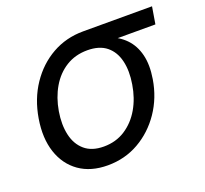

<svg xmlns="http://www.w3.org/2000/svg" viewBox="-99 -645 824 773"><g transform="rotate(-20 312.5 -258.5)"><path d="M239.3 11.7Q166.5 11.7 117.4 -22.9Q68.4 -57.6 48.1 -118.9Q27.8 -180.2 41 -260.3Q54.2 -340.3 95 -400.9Q135.7 -461.4 196 -495.4Q256.3 -529.3 329.1 -529.3H624.5L612.3 -456.1H402.8L318.4 -452.1Q267.1 -452.1 227.3 -427.5Q187.5 -402.8 162.1 -359.4Q136.7 -315.9 127.4 -260.7Q118.2 -205.6 128.2 -161.1Q138.2 -116.7 168.5 -90.8Q198.7 -64.9 250 -64.9Q301.8 -64.9 341.8 -90.8Q381.8 -116.7 407.5 -160.9Q433.1 -205.1 441.9 -260.7Q451.2 -316.4 440.9 -359.6Q430.7 -402.8 400.4 -427.5Q370.1 -452.1 318.4 -452.1L322.3 -486.3Q374 -486.3 416 -471.9Q458 -457.5 486.3 -428.5Q514.6 -399.4 525.6 -355.5Q536.6 -311.5 526.9 -252.4Q514.6 -176.8 473.9 -116.9Q433.1 -57.1 372.8 -22.7Q312.5 11.7 239.3 11.7Z"/></g></svg>

Font: Inter 24pt
Style: Italic
Weight: 400
Italic angle: -9.3988°
Designer: Rasmus Andersson
Foundry: rsms
Version: Version 4.001;git-66647c0bb